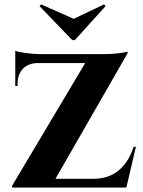

<svg xmlns="http://www.w3.org/2000/svg" viewBox="-20 -845 646 865"><path d="M316.9 -664.1 455.6 -817.4 448.7 -825.2 312 -760.3 165 -825.2 158.2 -817.4 305.7 -664.1ZM582 -183.6H592.3L549.3 0H34.7V-8.3L363.8 -561H150.4Q107.4 -560.5 83.3 -535.2Q59.1 -509.8 59.1 -466.3V-457.5H48.8V-616.2Q61.5 -610.8 95.7 -606.2Q129.9 -601.6 158.2 -601.1H452.1Q480.5 -601.1 513.2 -605Q545.9 -608.9 554.7 -612.8V-605L230 -39.6H403.3Q470.2 -40 515.1 -77.6Q560.1 -115.2 582 -183.6Z"/></svg>

Font: Cinzel Bold
Style: Regular
Weight: 700
Designer: Natanael Gama
Version: Version 1.001;PS 001.001;hotconv 1.0.56;makeotf.lib2.0.21325